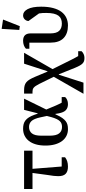

<svg xmlns="http://www.w3.org/2000/svg" viewBox="622 -1454 1044 2328"><g transform="rotate(-90 1144.0 -290.0)"><path d="M401 -23Q380 -6 352.5 3Q325 12 287 12Q230 12 201 -15.5Q172 -43 172 -105Q172 -128 175.5 -161.5Q179 -195 187 -240L211 -418H16V-520H481V-418H261L289 -64H401Z M1131 -22Q1118 -7 1096 2.5Q1074 12 1045 12Q1001 12 973 -13Q945 -38 933 -103L927 -140H922L914 -123Q896 -83 877.5 -57Q859 -31 839 -15.5Q819 0 795.5 6Q772 12 742 12Q698 12 661.5 -6Q625 -24 598.5 -59Q572 -94 557.5 -145Q543 -196 543 -261Q543 -326 557.5 -376.5Q572 -427 599 -461.5Q626 -496 663.5 -514Q701 -532 747 -532Q778 -532 803 -525.5Q828 -519 848.5 -503Q869 -487 885.5 -460.5Q902 -434 916 -395L930 -355H934L976 -520H1112L980 -251L1028 -136Q1036 -118 1045 -99Q1054 -80 1063 -64H1131ZM885 -323Q868 -401 840 -430.5Q812 -460 769 -460Q718 -460 690.5 -425Q663 -390 663 -314V-207Q663 -130 690.5 -95Q718 -60 769 -60Q790 -60 807.5 -66Q825 -72 839 -86.5Q853 -101 865 -126Q877 -151 888 -190L902 -244Z M1377 -160 1290 -337Q1277 -362 1266.5 -378Q1256 -394 1245 -403Q1234 -412 1222.5 -415Q1211 -418 1196 -418H1173V-520H1214Q1245 -520 1268.5 -514Q1292 -508 1310.5 -493Q1329 -478 1344.5 -452Q1360 -426 1377 -386L1440 -236H1444L1536 -520H1668L1470 -175L1586 58Q1597 79 1607.5 99Q1618 119 1628 136H1687V177Q1674 192 1652.5 202Q1631 212 1607 212Q1587 212 1571 208Q1555 204 1541 191.5Q1527 179 1514 156.5Q1501 134 1486 98L1407 -99H1402L1306 200H1171Z M1717 -497Q1734 -514 1759.5 -523Q1785 -532 1814 -532Q1903 -532 1903 -441V-203Q1903 -127 1934 -94.5Q1965 -62 2022 -62Q2053 -62 2077 -71.5Q2101 -81 2117.5 -103Q2134 -125 2142.5 -161.5Q2151 -198 2151 -251Q2151 -274 2150 -296.5Q2149 -319 2145 -339L2053 -467Q2055 -494 2074 -513Q2093 -532 2122 -532Q2168 -532 2197.5 -476.5Q2227 -421 2227 -313Q2227 -229 2210.5 -167.5Q2194 -106 2164 -66.5Q2134 -27 2092 -7.5Q2050 12 1999 12Q1900 12 1845.5 -41.5Q1791 -95 1791 -200V-456H1717ZM1945 -578 1958 -792 2071 -775 1991 -572Z"/></g></svg>

Font: IBM Plex Serif Medm
Style: Regular
Weight: 500
Designer: Mike Abbink, Paul van der Laan, Pieter van Rosmalen
Foundry: Bold Monday
Version: Version 3.001